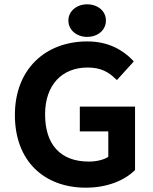

<svg xmlns="http://www.w3.org/2000/svg" viewBox="-20 -858 708 890"><path d="M602 -66 606 -70V-364H350V-249H482V-131C463 -118 428 -109 392 -109C259 -109 189 -189 189 -328C189 -465 268 -545 386 -545C449 -545 484 -523 515 -493L522 -487L600 -573L594 -580C551 -624 485 -666 385 -666C190 -666 49 -537 49 -325C49 -110 186 12 378 12C476 12 555 -21 602 -66ZM384 -838C336 -838 297 -807 297 -763C297 -718 336 -687 384 -687C433 -687 471 -718 471 -763C471 -807 433 -838 384 -838Z"/></svg>

Font: Falling Sky
Style: SeBd
Weight: 600
Designer: Paul D. Hunt
Foundry: Adobe Systems Incorporated
Version: Version 1.02